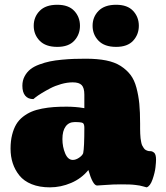

<svg xmlns="http://www.w3.org/2000/svg" viewBox="-20 -784 706 817"><path d="M223.6 -763.7Q272 -763.7 296.1 -737.5Q320.3 -711.4 320.3 -674.3Q320.3 -637.2 296.1 -610.8Q272 -584.5 223.6 -584.5Q174.3 -584.5 148.9 -610.6Q123.5 -636.7 123.5 -674.3Q123.5 -711.9 148.9 -737.8Q174.3 -763.7 223.6 -763.7ZM474.1 -763.7Q522.5 -763.7 546.6 -737.5Q570.8 -711.4 570.8 -674.3Q570.8 -637.2 546.6 -610.8Q522.5 -584.5 474.1 -584.5Q424.8 -584.5 399.4 -610.6Q374 -636.7 374 -674.3Q374 -711.9 399.4 -737.8Q424.8 -763.7 474.1 -763.7ZM356 -60.5Q326.7 -24.4 282.7 -5.6Q238.8 13.2 192.4 13.2Q147.9 13.2 114.7 -0.2Q81.5 -13.7 62.5 -37.4Q43.5 -61 34.2 -89.6Q24.9 -118.2 24.9 -151.4Q24.9 -184.1 31.5 -210.2Q38.1 -236.3 49.1 -254.9Q60.1 -273.4 77.6 -287.1Q95.2 -300.8 114.3 -308.8Q133.3 -316.9 158.9 -321.8Q184.6 -326.7 209 -328.4Q233.4 -330.1 263.7 -330.1Q281.7 -330.1 300.5 -328.6Q319.3 -327.1 329.1 -325.2L338.9 -323.7V-381.3Q338.9 -410.2 327.6 -421.9Q316.4 -433.6 289.6 -433.6Q266.1 -433.6 240.2 -426.3Q214.4 -418.9 194.3 -408.4Q174.3 -397.9 157.2 -387.5Q140.1 -377 130.9 -369.6L122.1 -362.3Q99.1 -362.3 87.2 -377Q75.2 -391.6 75.2 -418.9Q75.2 -441.4 84.7 -459.2Q94.2 -477.1 109.1 -489Q124 -501 147.2 -509.5Q170.4 -518.1 192.4 -522.7Q214.4 -527.3 243.7 -530Q272.9 -532.7 294.9 -533.4Q316.9 -534.2 344.7 -534.2Q394.5 -534.2 431.4 -526.9Q468.3 -519.5 493.7 -503.2Q519 -486.8 535.4 -465.3Q551.8 -443.8 560.5 -410.9Q569.3 -377.9 572.8 -342.5Q576.2 -307.1 576.2 -257.8Q576.2 -242.7 576.2 -235.4Q576.2 -228 576.7 -215.1Q577.1 -202.1 578.1 -195.6Q579.1 -189 580.8 -179.4Q582.5 -169.9 585.2 -164.8Q587.9 -159.7 591.6 -154.1Q595.2 -148.4 600.6 -145.5Q606 -142.6 612.8 -141.1Q613.3 -141.1 618.9 -140.9Q624.5 -140.6 627.7 -139.4Q630.9 -138.2 635.3 -134.8Q639.6 -131.3 641.8 -123.8Q644 -116.2 644 -104.5Q644 -94.2 641.6 -72Q639.2 -49.8 629.2 -20.8Q619.1 8.3 604 13.2Q601.6 12.7 590.3 9.5Q579.1 6.3 574.5 5.6Q569.8 4.9 557.6 3.2Q545.4 1.5 530.5 1Q515.6 0.5 494.6 0.5Q460.4 0.5 431.4 2.9Q402.3 5.4 393.1 5.4Q375 5.4 356 -60.5ZM334 -132.3Q338.9 -156.2 338.9 -240.2Q338.9 -255.9 332.8 -260.3Q326.7 -264.6 297.9 -264.6Q272.9 -264.6 259.3 -245.8Q245.6 -227.1 245.6 -192.4Q245.6 -159.2 257.3 -131.3Q269 -103.5 290 -103.5Q302.7 -103.5 316.7 -113Q330.6 -122.6 334 -132.3Z"/></svg>

Font: Coustard Black
Style: Regular
Weight: 900
Foundry: vernon adams
Version: Version 1.001;